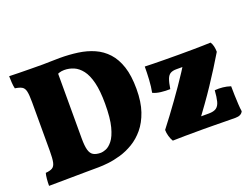

<svg xmlns="http://www.w3.org/2000/svg" viewBox="-104 -899 1466 1122"><g transform="rotate(-20 628.5 -338.0)"><path d="M30 3Q30 -19 32 -40Q34 -61 38 -75Q65 -77 79.5 -85.5Q94 -94 99 -117.5Q104 -141 104 -187V-491Q104 -536 99 -558Q94 -580 79.5 -588.5Q65 -597 37 -601Q33 -616 31.5 -639.5Q30 -663 30 -679Q54 -678 89 -677.5Q124 -677 163.5 -676.5Q203 -676 239 -676Q260 -676 286 -677Q312 -678 344 -678Q402 -678 456 -670.5Q510 -663 555 -643Q600 -623 633.5 -586.5Q667 -550 685.5 -493.5Q704 -437 704 -355Q704 -274 684 -216Q664 -158 631.5 -119Q599 -80 559 -56Q519 -32 477.5 -20Q436 -8 400 -4Q364 0 339 0Q313 0 268.5 0.5Q224 1 175.5 1.5Q127 2 87 2.5Q47 3 30 3ZM382 -75Q393 -75 413 -82.5Q433 -90 453.5 -115.5Q474 -141 488 -193.5Q502 -246 502 -337Q502 -417 489 -469Q476 -521 453.5 -550Q431 -579 403 -591Q375 -603 344 -603Q327 -603 312 -598Q297 -593 289 -585L304 -629V-192Q304 -146 311 -120.5Q318 -95 335 -85Q352 -75 382 -75ZM800 2Q791 -12 785 -32.5Q779 -53 779 -72Q805 -105 831.5 -141Q858 -177 884.5 -213.5Q911 -250 936 -286.5Q961 -323 983 -356.5Q1005 -390 1023 -420L1063 -383H962Q939 -383 925 -375Q911 -367 903 -346Q895 -325 889 -286Q861 -285 831.5 -288.5Q802 -292 782 -302Q789 -337 791.5 -380Q794 -423 794 -461Q815 -460 845.5 -459.5Q876 -459 916.5 -458.5Q957 -458 1007 -458Q1059 -458 1094.5 -458.5Q1130 -459 1155.5 -459.5Q1181 -460 1203 -461Q1211 -450 1215 -433Q1219 -416 1219 -398Q1194 -356 1166.5 -312.5Q1139 -269 1109.5 -224.5Q1080 -180 1048 -135.5Q1016 -91 983 -46L949 -75H1052Q1083 -75 1099 -86.5Q1115 -98 1121.5 -123.5Q1128 -149 1131 -191Q1157 -193 1181 -190.5Q1205 -188 1229 -180Q1229 -155 1230 -125Q1231 -95 1232.5 -67.5Q1234 -40 1237 -22Q1226 2 1190 2Q1168 2 1131 1.5Q1094 1 1055.5 0.5Q1017 0 989 0Q923 0 875 0.5Q827 1 800 2Z"/></g></svg>

Font: Vollkorn Black
Style: Regular
Weight: 900
Designer: Friedrich Althausen
Foundry: Friedrich Althausen
Version: Version 5.000